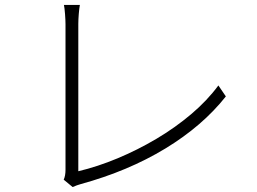

<svg xmlns="http://www.w3.org/2000/svg" viewBox="-20 -754 1040 777"><path d="M237.8 -26.9Q245.1 -42.5 245.1 -66.9V-655.8Q245.1 -670.9 243.2 -696.8Q241.2 -722.7 238.8 -733.9H303.2Q300.8 -721.2 298.8 -697.8Q296.9 -674.3 296.9 -657.2V-61Q375 -79.6 455.8 -113.3Q536.6 -147 612.8 -192.1Q689 -237.3 753.7 -292Q818.4 -346.7 863.8 -408.2L894 -363.8Q799.3 -244.1 648.9 -152.8Q498.5 -61.5 306.2 -8.8Q299.3 -6.8 290.8 -3.9Q282.2 -1 273.9 2.9Z"/></svg>

Font: Source Han Sans CN Light
Style: Regular
Weight: 300
Designer: Ryoko NISHIZUKA  (kana, bopomofo & ideographs); Paul D. Hunt (Latin, Greek & Cyrillic); Sandoll Communications , Soo-you
Foundry: Adobe
Version: Version 2.000;hotconv 1.0.107;makeotfexe 2.5.65593